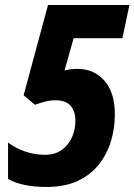

<svg xmlns="http://www.w3.org/2000/svg" viewBox="-20 -734 535 764"><path d="M164 10Q116 10 76.5 1.5Q37 -7 12 -22V-167Q40 -145 79 -131.5Q118 -118 158 -118Q199 -118 226 -137.5Q253 -157 266.5 -188Q280 -219 280 -253Q280 -291 261 -313Q242 -335 201 -335Q180 -335 159 -329.5Q138 -324 119 -317L74 -355L171 -714H495L467 -582H273L237 -454Q264 -460 288 -460Q354 -460 395.5 -413Q437 -366 437 -279Q437 -225 422 -174Q407 -123 374.5 -81Q342 -39 290 -14.5Q238 10 164 10Z"/></svg>

Font: Noto Sans Condensed ExtraBold
Style: Italic
Weight: 800
Width: 3
Italic angle: -12°
Designer: Monotype Design Team
Foundry: Monotype Imaging Inc.
Version: Version 2.013; ttfautohint (v1.8.4.7-5d5b)